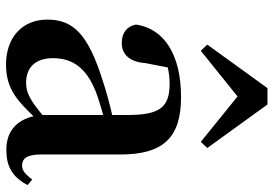

<svg xmlns="http://www.w3.org/2000/svg" viewBox="-152 -718 887 622"><g transform="rotate(90 291.0 -407.5)"><path d="M293 -734 440 -615 460 -636 319 -831H266L125 -636L145 -615ZM353 -102C307 -64 282 -49 249 -49C201 -49 169 -77 169 -136C169 -198 199 -244 278 -275C295 -282 323 -290 353 -299ZM562 -69C544 -45 532 -36 517 -36C495 -36 481 -51 481 -96V-354C481 -494 426 -551 295 -551C156 -551 73 -495 60 -405C66 -375 87 -359 120 -359C154 -359 181 -381 185 -436L199 -508C217 -512 234 -514 251 -514C326 -514 353 -485 353 -379V-328C314 -319 274 -308 244 -298C90 -250 44 -201 44 -118C44 -34 105 16 189 16C263 16 302 -15 357 -73C370 -19 405 15 466 15C519 15 554 -4 580 -54Z"/></g></svg>

Font: Noto Serif CJK JP
Style: Bold
Weight: 700
Designer: Ryoko NISHIZUKA 西塚涼子 (kana & ideographs); Frank Grießhammer (Latin, Greek & Cyrillic); Wenlong ZHANG 张文龙 (bopomofo); San
Foundry: Adobe Systems Incorporated
Version: Version 1.000;PS 1;hotconv 16.6.53;makeotf.lib2.5.65590